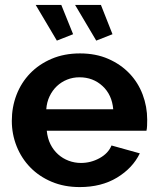

<svg xmlns="http://www.w3.org/2000/svg" viewBox="-20 -750 639 780"><path d="M285 -730H390L437 -611L371 -585ZM125 -730H229L277 -611L211 -585ZM304 10Q241 10 190 -11.5Q139 -33 103 -70Q67 -107 47.5 -156Q28 -205 28 -259Q28 -315 47 -364.5Q66 -414 102 -451.5Q138 -489 189.5 -511Q241 -533 305 -533Q369 -533 419.5 -511Q470 -489 505.5 -452Q541 -415 559.5 -366Q578 -317 578 -264Q578 -251 577.5 -239Q577 -227 575 -219H170Q173 -188 185 -164Q197 -140 216 -123Q235 -106 259 -97Q283 -88 309 -88Q349 -88 384.5 -107.5Q420 -127 433 -159L548 -127Q519 -67 455.5 -28.5Q392 10 304 10ZM440 -306Q435 -365 396.5 -400.5Q358 -436 303 -436Q276 -436 252.5 -426.5Q229 -417 211 -400Q193 -383 181.5 -359Q170 -335 168 -306Z"/></svg>

Font: Oxford Sans
Style: Bold
Weight: 700
Designer: Matt McInerney, Pablo Impallari, Rodrigo Fuenzalida
Foundry: Matt McInerney, Pablo Impallari, Rodrigo Fuenzalida
Version: Version 3.000g; ttfautohint (v1.5) -l 8 -r 28 -G 28 -x 14 -D